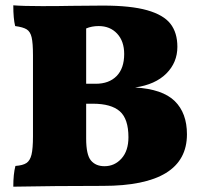

<svg xmlns="http://www.w3.org/2000/svg" viewBox="-20 -699 753 722"><path d="M683 -194Q683 0 367 0Q185 0 30 3Q30 -45 38 -75Q66 -77 79.5 -86Q93 -95 98.5 -117.5Q104 -140 104 -187V-491Q104 -537 99 -558.5Q94 -580 80.5 -588.5Q67 -597 37 -601Q30 -629 30 -679Q67 -676 138 -676Q205 -676 248 -677L367 -678Q472 -678 533.5 -660.5Q595 -643 621 -609.5Q647 -576 647 -523Q647 -464 605.5 -422.5Q564 -381 488 -370Q591 -364 637 -319Q683 -274 683 -194ZM351 -601Q325 -601 304 -592V-384H340Q390 -384 418.5 -413Q447 -442 447 -496Q447 -544 420.5 -572.5Q394 -601 351 -601ZM463 -183Q463 -252 430.5 -280.5Q398 -309 329 -309H304V-178Q304 -117 322 -95.5Q340 -74 373 -74Q411 -74 437 -103Q463 -132 463 -183Z"/></svg>

Font: Vollkorn SC Black
Style: Regular
Weight: 900
Designer: Friedrich Althausen
Foundry: Friedrich Althausen
Version: Version 4.015